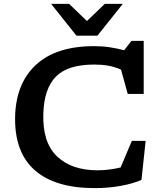

<svg xmlns="http://www.w3.org/2000/svg" viewBox="-20 -955 825 986"><path d="M480 -80.5Q539 -80.5 599.5 -95L657 -231.5H728L706.5 -31Q663 -12 600 -0.5Q537 11 466 11Q265 11 160.5 -79.2Q56 -169.5 57.5 -348.5Q59.5 -523.5 163.2 -620.8Q267 -718 463 -718Q506.5 -718 544.2 -712.2Q582 -706.5 617.5 -697L655 -745H718V-472.5H636L601.5 -597.5Q568 -612 535.8 -617.8Q503.5 -623.5 464 -623.5Q327.5 -623.5 266.8 -561.2Q206 -499 202.5 -370.5Q198 -223 273 -151.8Q348 -80.5 480 -80.5ZM610.5 -935 480.5 -772H372.5L242.5 -935H335L426.5 -847L518 -935Z"/></svg>

Font: Newsreader 6pt Medium
Style: Regular
Weight: 500
Designer: Hugues Gentile
Foundry: Production Type
Version: Version 1.003; ttfautohint (v1.8.3)